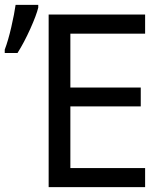

<svg xmlns="http://www.w3.org/2000/svg" viewBox="-43 -774 681 794"><path d="M557.1 0H158.2V-713.9H557.1V-634.8H248V-412.1H539.1V-334H248V-79.1H557.1ZM-23.4 -568.8Q-9.3 -605.5 3.7 -661.9Q16.6 -718.3 21.5 -753.9H115.2V-742.7Q107.9 -711.9 82.3 -654.8Q56.6 -597.7 29.3 -554.7H-23.4Z"/></svg>

Font: NotoSans
Style: Regular
Weight: 400
Designer: Monotype Design team
Foundry: Monotype Imaging Inc.
Version: Version 1.04; ttfautohint (v1.4.1)